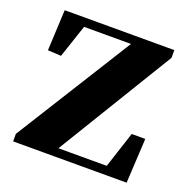

<svg xmlns="http://www.w3.org/2000/svg" viewBox="-103 -645 732 744"><g transform="rotate(20 263.0 -273.0)"><path d="M27 0V-31L339 -530V-500L331 -511H229H101L140 -530L88 -375L33 -378L41 -546H493V-514L189 -15L193 -53L196 -35H299H425L395 -19L449 -184H505L495 0Z"/></g></svg>

Font: Noto Serif JP Black
Style: Regular
Weight: 900
Designer: Ryoko NISHIZUKA 西塚涼子 (kana & ideographs); Frank Grießhammer (Latin, Greek & Cyrillic); Wenlong ZHANG 张文龙 (bopomofo); San
Foundry: Adobe
Version: Version 2.003-H1;hotconv 1.1.1;makeotfexe 2.6.0